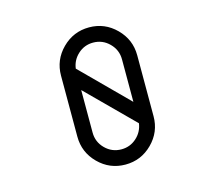

<svg xmlns="http://www.w3.org/2000/svg" viewBox="-100 -814 1045 936"><g transform="rotate(-15 423.0 -346.0)"><path d="M615.4 -500Q615.4 -192.3 615.4 -192.3Q615.4 -113.1 558.8 -56.5Q502.3 0 423.1 0Q343.8 0 287.3 -56.5Q230.8 -113.1 230.8 -192.3Q230.8 -500 230.8 -500Q230.8 -579.2 287.3 -635.8Q343.8 -692.3 423.1 -692.3Q502.3 -692.3 558.8 -635.8Q615.4 -579.2 615.4 -500ZM423.1 -615.4Q379.2 -615.4 346.9 -586.2Q314.6 -556.9 309.2 -514.6L538.5 -285.4Q538.5 -500 538.5 -500Q538.5 -547.7 504.6 -581.5Q470.8 -615.4 423.1 -615.4ZM307.7 -406.9Q307.7 -406.9 307.7 -192.3Q307.7 -144.6 341.5 -110.8Q375.4 -76.9 423.1 -76.9Q466.9 -76.9 499.2 -105.8Q531.5 -134.6 537.7 -177.7Z"/></g></svg>

Font: linja laso
Style: Regular
Weight: 700
Version: Version 001.000